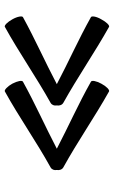

<svg xmlns="http://www.w3.org/2000/svg" viewBox="141 -663 472 794"><g transform="rotate(-90 377.0 -266.0)"><path d="M82 -240C189 -181 289 -111 396 -51C402 -48 417 -62 428 -83C439 -103 443 -123 436 -126C346 -177 251 -219 159 -267C251 -315 346 -357 436 -407C443 -410 439 -430 428 -451C417 -471 402 -485 396 -482C289 -423 189 -352 82 -293C73 -288 69 -278 71 -267C69 -256 73 -245 82 -240ZM349 -240C455 -181 556 -111 663 -51C669 -48 683 -62 694 -83C706 -103 709 -123 703 -126C612 -177 517 -219 426 -267C517 -315 612 -357 703 -407C709 -410 706 -430 694 -451C683 -471 669 -485 663 -482C556 -423 455 -352 349 -293C340 -288 336 -278 338 -267C336 -256 340 -245 349 -240Z"/></g></svg>

Font: Nupuram Expanded Light
Style: Regular
Weight: 300
Width: 7
Designer: Santhosh Thottingal (santhosh.thottingal@gmail.com)
Foundry: SMC
Version: Version 1.000